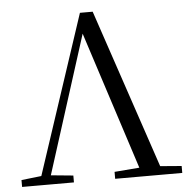

<svg xmlns="http://www.w3.org/2000/svg" viewBox="-52 -786 823 837"><g transform="rotate(-5 359.0 -367.0)"><path d="M11 0V-30.1L107.8 -41.1H124.4L237.9 -30.1V0ZM85.4 0 328.3 -734.2H384.1L631.3 0H540.1L321.7 -674.9H342.7L337.3 -658.6L127.7 0ZM418.3 0V-30.3L555.2 -41.3H575.4L711.9 -30.3V0Z"/></g></svg>

Font: Early Summer Mincho VF
Style: Regular
Weight: 250
Designer: GuiWonder
Version: Version 1.002